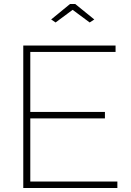

<svg xmlns="http://www.w3.org/2000/svg" viewBox="-20 -937 655 957"><path d="M235 -840 329 -917H355L450 -840L427 -825L342 -888L257 -825ZM565 -32V0H96V-710H556V-678H131V-379H503V-347H131V-32Z"/></svg>

Font: Raleway-v4020 ExtraLight
Style: Regular
Weight: 275
Designer: Matt McInerney, Pablo Impallari, Rodrigo Fuenzalida
Foundry: Matt McInerney, Pablo Impallari, Rodrigo Fuenzalida
Version: Version 4.020;PS 004.020;hotconv 1.0.88;makeotf.lib2.5.64775